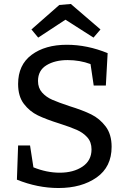

<svg xmlns="http://www.w3.org/2000/svg" viewBox="-20 -935 640 965"><path d="M328 -402Q396 -381 438.5 -360Q481 -339 511 -299.5Q541 -260 541 -197Q541 -96 465.5 -43Q390 10 274 10Q169 10 65 -32L71 -204H131L148 -94Q215 -67 280 -67Q349 -67 394.5 -97.5Q440 -128 440 -184Q440 -221 419 -244.5Q398 -268 366.5 -282Q335 -296 279 -314Q212 -335 170.5 -355Q129 -375 100 -413Q71 -451 71 -513Q71 -609 139 -659.5Q207 -710 316 -710Q418 -710 521 -668L512 -505H451L435 -613Q381 -633 320 -633Q256 -633 213.5 -607Q171 -581 171 -528Q171 -493 191.5 -470Q212 -447 243 -433.5Q274 -420 328 -402ZM336 -915 485 -787 450 -746 309 -836 172 -746 138 -787 278 -910Z"/></svg>

Font: Bitter Pro Medium
Style: Regular
Weight: 500
Designer: Sol Matas, and Bitter project Authors
Foundry: Sol Matas
Version: Version 1.010